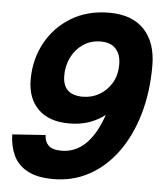

<svg xmlns="http://www.w3.org/2000/svg" viewBox="-53 -772 706 835"><g transform="rotate(5 300.0 -355.0)"><path d="M391 -726Q491 -726 544 -669.5Q597 -613 597 -511Q597 -397 569 -300.5Q541 -204 489.5 -133Q438 -62 367 -23Q296 16 210 16Q140 16 97.5 -7Q55 -30 36 -70.5Q17 -111 16 -162L161 -172Q161 -144 178 -127Q195 -110 235 -110Q355 -110 414 -282Q385 -259 346 -245Q307 -231 258 -231Q170 -231 122.5 -278Q75 -325 75 -407Q75 -495 114.5 -567.5Q154 -640 225 -683Q296 -726 391 -726ZM365 -598Q321 -598 288 -575.5Q255 -553 237 -516.5Q219 -480 219 -437Q219 -352 307 -352Q347 -352 380 -371.5Q413 -391 433 -425Q453 -459 453 -505Q453 -549 430.5 -573.5Q408 -598 365 -598Z"/></g></svg>

Font: Geist Mono
Style: Bold Italic
Weight: 700
Italic angle: -12°
Monospace: yes
Designer: Basement.studio, Andrés Briganti, Mateo Zaragoza
Foundry: Basement.studio, Vercel, Andrés Briganti, Guido Ferreyra, Mateo Zaragoza
Version: Version 1.500; ttfautohint (v1.8.4.7-5d5b)